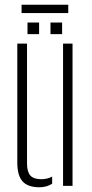

<svg xmlns="http://www.w3.org/2000/svg" viewBox="-20 -784 388 810"><path d="M53 -98V-600H94V-95Q94 -59 108 -43.5Q122 -28 154 -28Q180 -28 200 -39V-9Q177 6 146 6Q97.5 6 75.2 -18.8Q53 -43.5 53 -98ZM246 0V-600H286V0ZM193 -640V-689H242V-640ZM96 -640V-689H145V-640ZM71 -764H268V-729H71Z"/></svg>

Font: Big Shoulders Stencil Text Thin
Style: Regular
Weight: 100
Designer: Patric King
Foundry: XO Type Co
Version: Version 2.001